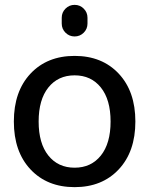

<svg xmlns="http://www.w3.org/2000/svg" viewBox="-20 -760 614 790"><path d="M234 -687Q234 -709 249.5 -724.5Q265 -740 287 -740Q309 -740 324.5 -724.5Q340 -709 340 -687V-663Q340 -641 324.5 -625.5Q309 -610 287 -610Q265 -610 249.5 -625.5Q234 -641 234 -663ZM395 -400Q355 -450 287 -450Q219 -450 179 -400Q139 -350 139 -260Q139 -170 179 -120Q219 -70 287 -70Q355 -70 395 -120Q435 -170 435 -260Q435 -350 395 -400ZM468.5 -63Q400 10 287 10Q174 10 105.5 -63Q37 -136 37 -260Q37 -384 105.5 -457Q174 -530 287 -530Q400 -530 468.5 -457Q537 -384 537 -260Q537 -136 468.5 -63Z"/></svg>

Font: Rounded Mplus 1c Medium
Style: Regular
Weight: 500
Version: Version 1.059.20150529